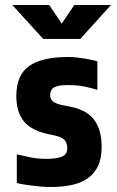

<svg xmlns="http://www.w3.org/2000/svg" viewBox="-20 -736 465 765"><path d="M385 -151Q385 -105 370.5 -74.5Q356 -44 329.5 -25.5Q303 -7 266 1Q229 9 184 9Q165 9 145 7.5Q125 6 106.5 3.5Q88 1 72.5 -1.5Q57 -4 47 -7V-121Q67 -116 99 -109.5Q131 -103 166 -103Q201 -103 224.5 -111Q248 -119 248 -145Q248 -168 235.5 -180Q223 -192 185 -199Q108 -213 76.5 -251Q45 -289 45 -353Q45 -437 96 -473Q147 -509 253 -509Q268 -509 285 -507Q302 -505 318 -502.5Q334 -500 347.5 -497Q361 -494 368 -492V-378Q345 -385 317.5 -391Q290 -397 249 -397Q212 -397 196 -388Q180 -379 180 -356Q180 -338 196 -328.5Q212 -319 245 -314Q323 -301 354 -260.5Q385 -220 385 -151ZM176 -716 226 -642 276 -716H422L300 -581H152L29 -716Z"/></svg>

Font: Share
Style: Bold
Weight: 700
Designer: Ralph du Carrois
Version: Version 1.002